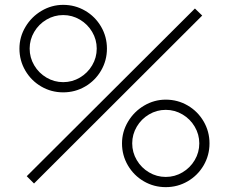

<svg xmlns="http://www.w3.org/2000/svg" viewBox="-20 -755 942 790"><path d="M120 0 90 -30 782 -720 812 -691ZM662 15Q613 15 571.8 -9Q530.5 -33 506.2 -74.5Q482 -116 482 -165Q482 -213 506.8 -254.5Q531.5 -296 573 -320.5Q614.5 -345 662 -345Q711 -345 752.2 -321Q793.5 -297 817.8 -255.5Q842 -214 842 -165Q842 -116 817.8 -74.5Q793.5 -33 752.2 -9Q711 15 662 15ZM662 -27Q699 -27 730.8 -45.8Q762.5 -64.5 781.2 -96.2Q800 -128 800 -165Q800 -202 781.2 -233.8Q762.5 -265.5 730.8 -284.2Q699 -303 662 -303Q625 -303 593.2 -284.2Q561.5 -265.5 542.8 -233.8Q524 -202 524 -165Q524 -128 542.8 -96.2Q561.5 -64.5 593.2 -45.8Q625 -27 662 -27ZM240 -375Q191 -375 149.8 -399Q108.5 -423 84.2 -464.5Q60 -506 60 -555Q60 -603 84.8 -644.5Q109.5 -686 151 -710.5Q192.5 -735 240 -735Q289 -735 330.2 -711Q371.5 -687 395.8 -645.5Q420 -604 420 -555Q420 -506 395.8 -464.5Q371.5 -423 330.2 -399Q289 -375 240 -375ZM240 -417Q277 -417 308.8 -435.8Q340.5 -454.5 359.2 -486.2Q378 -518 378 -555Q378 -592 359.2 -623.8Q340.5 -655.5 308.8 -674.2Q277 -693 240 -693Q203 -693 171.2 -674.2Q139.5 -655.5 120.8 -623.8Q102 -592 102 -555Q102 -518 120.8 -486.2Q139.5 -454.5 171.2 -435.8Q203 -417 240 -417Z"/></svg>

Font: Manrope
Style: Regular
Weight: 400
Designer: Mikhail Sharanda
Foundry: Mikhail Sharanda
Version: Version 4.503